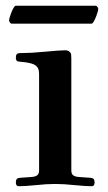

<svg xmlns="http://www.w3.org/2000/svg" viewBox="-20 -643 375 669"><path d="M11.7 -571.3Q11.7 -578.1 17.6 -594.2Q28.3 -623 35.2 -623H313.5Q316.4 -623 319.3 -619.1Q322.3 -615.2 322.3 -612.3Q322.3 -605.5 316.4 -589.4Q305.7 -560.5 298.8 -560.5H20.5Q17.6 -560.5 14.6 -564.5Q11.7 -568.4 11.7 -571.3ZM35.2 -7.8Q35.2 -22.9 48.8 -23.4L90.8 -26.4Q102.5 -27.3 109.4 -32Q116.2 -36.6 116.2 -49.8V-382.8Q116.2 -397.9 112.3 -405.5Q108.4 -413.1 99.1 -418Q84.5 -425.3 51.8 -427.7Q44.9 -428.2 42.2 -429Q39.6 -429.7 37.4 -432.6Q35.2 -435.5 35.2 -441.9Q35.2 -450.7 38.6 -454.3Q42 -458 51.3 -458Q86.4 -458 131.3 -462.4Q189.5 -467.8 206.5 -467.8Q216.8 -467.8 221.9 -463.1Q227.1 -458.5 227.8 -453.6Q228.5 -448.7 228.5 -439.9V-49.8Q228.5 -36.6 235.4 -32Q242.2 -27.3 253.9 -26.4L295.9 -23.4Q309.6 -22.9 309.6 -7.8Q309.6 5.9 299.3 5.9Q279.3 5.9 239.3 2Q202.6 -2 172.4 -2Q142.1 -2 105.5 2Q65.4 5.9 45.4 5.9Q35.2 5.9 35.2 -7.8Z"/></svg>

Font: Monomachus
Style: Medium
Weight: 500
Designer: Alexey Kryukov
Version: Version 1.0